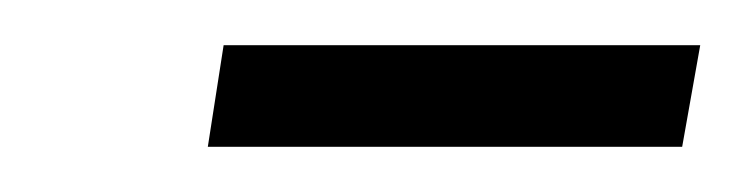

<svg xmlns="http://www.w3.org/2000/svg" viewBox="-20 -675 330 85"><path d="M72 -610 79 -655H290L282 -610Z"/></svg>

Font: Manuale Light
Style: Italic
Weight: 300
Italic angle: -11°
Version: Version 1.002